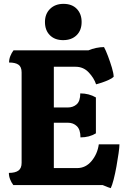

<svg xmlns="http://www.w3.org/2000/svg" viewBox="-20 -959 655 995"><path d="M554 16Q548 14 539 11Q530 8 512 0H49Q39 -13 32.5 -29.5Q26 -46 26 -63Q59 -63 75.5 -75Q92 -87 92 -115V-584Q92 -612 76 -623.5Q60 -635 27 -635Q27 -652 33.5 -668.5Q40 -685 50 -698H438Q456 -706 478 -710.5Q500 -715 519 -715Q528 -699 539.5 -668.5Q551 -638 560 -608Q569 -578 569 -561Q561 -553 543.5 -545Q526 -537 508 -531Q490 -525 478 -522Q467 -555 439.5 -584Q412 -613 372 -613H259V-402H331Q359 -402 377.5 -418.5Q396 -435 396 -475Q441 -475 477 -454V-268Q443 -247 397 -247Q397 -287 378.5 -305Q360 -323 332 -323H259V-88H380Q424 -88 454.5 -124.5Q485 -161 492 -211H599Q599 -196 594.5 -164.5Q590 -133 583.5 -96.5Q577 -60 569 -29Q561 2 554 16ZM307 -751Q264 -751 238.5 -776.5Q213 -802 213 -845Q213 -887 239.5 -913Q266 -939 309 -939Q353 -939 378 -913Q403 -887 403 -845Q403 -802 377 -776.5Q351 -751 307 -751Z"/></svg>

Font: Calistoga
Style: Regular
Weight: 400
Designer: Yvonne Schuttler, Eben Sorkin
Foundry: www.sorkintype.com
Version: Version 1.010; ttfautohint (v1.8.4.7-5d5b)